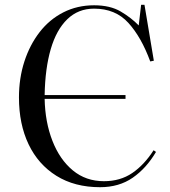

<svg xmlns="http://www.w3.org/2000/svg" viewBox="-20 -766 709 800"><path d="M397 14Q291 14 215 -33.5Q139 -81 99 -165Q59 -249 59 -360Q59 -440 81.5 -509.5Q104 -579 145 -632Q186 -685 244 -714.5Q302 -744 372 -744Q439 -744 483 -718Q527 -692 558 -660L568 -746H582L621 -513L606 -510Q569 -611 515 -670.5Q461 -730 372 -730Q306 -730 260.5 -686Q215 -642 191.5 -561.5Q168 -481 166 -370H503V-354H166Q168 -257 198.5 -179Q229 -101 283.5 -56Q338 -11 413 -11Q481 -11 531 -45Q581 -79 620 -140L630 -133Q590 -65 533 -25.5Q476 14 397 14Z"/></svg>

Font: Literata 72pt
Style: Regular
Weight: 400
Designer: Latin by Veronika Burian and Jose Scaglione. Greek by Irene Vlachou. Cyrillic by Vera Evstafieva.
Foundry: TypeTogether
Version: Version 3.002